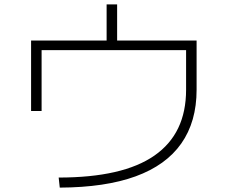

<svg xmlns="http://www.w3.org/2000/svg" viewBox="-20 -831 1040 877"><path d="M248 -20Q394 -20 503.5 -45Q613 -70 685.5 -120.5Q758 -171 794 -246Q830 -321 830 -421V-602H170V-324H122V-646H467V-811H515V-646H878V-421Q878 -275 808 -175.5Q738 -76 599.5 -25.5Q461 25 253 26Z"/></svg>

Font: M PLUS 1 Thin Light
Style: Regular
Weight: 300
Version: Version 1.001